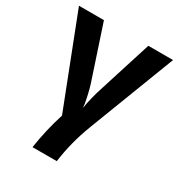

<svg xmlns="http://www.w3.org/2000/svg" viewBox="-174 -645 904 969"><g transform="rotate(30 278.0 -160.5)"><path d="M3.9 -528.3H149.4L252.9 -215.8Q259.8 -195.3 269 -153.6Q278.3 -111.8 279.3 -91.8Q282.2 -114.3 291.7 -153.1Q301.3 -191.9 310.1 -218.3L408.2 -528.3H552.2L359.4 -26.4Q314 92.3 299.3 207H157.7Q173.8 99.1 207 -5.4Z"/></g></svg>

Font: Arial
Style: Bold
Weight: 700
Designer: Steve Matteson
Foundry: Ascender Corporation
Version: Version 2.00.3